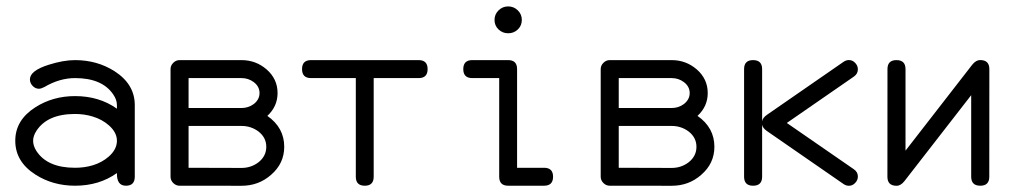

<svg xmlns="http://www.w3.org/2000/svg" viewBox="-20 -591 3234 611"><path d="M408.9 -28.6Q408.9 0 380.6 0Q351.1 0 352.1 -40.3Q295.7 0 218.8 0Q148.2 0 92.8 -35.4Q28.6 -76.4 28.6 -143.1Q28.6 -209 92.8 -249.8Q148.4 -285.2 218.8 -285.2Q295.7 -285.2 352.1 -245.1V-256.6Q352.1 -273.7 340.1 -290.8Q304.9 -342.5 218.8 -342.5Q169.4 -342.5 121.1 -314Q110.8 -308.6 103.8 -308.6Q92.5 -308.6 83.9 -317.6Q75.2 -326.7 75.2 -338.4Q75.2 -366.2 135.3 -385Q181.6 -399.7 218.8 -399.7Q289.1 -399.7 344.7 -364.3Q408.9 -322.8 408.9 -256.6ZM352.1 -143.1Q352.1 -169.7 326.2 -192.4Q304.4 -211.4 274.9 -220.2Q248.8 -228.3 218.8 -228.3Q130.4 -228.3 95.7 -174.3Q85.4 -158.2 85.4 -143.1Q85.4 -127 95.7 -110.8Q130.4 -57.1 218.8 -57.1Q248.8 -57.1 274.9 -64.9Q304.4 -73.7 326.2 -92.8Q352.1 -115.7 352.1 -143.1Z M884.5 -123.8Q884.5 -70.6 842.3 -34.4Q803 0.2 748.5 0.2L551.3 0Q540 0 531.4 -8.5Q522.7 -17.1 522.7 -28.6V-371.1Q522.7 -382.6 531.4 -391.1Q540 -399.7 551.3 -399.7H748.8Q793.9 -399.7 828.1 -370.4Q863.3 -339.8 863.3 -294.9Q863.3 -252.4 830.8 -222.2Q884.5 -184.8 884.5 -123.8ZM805.9 -294.9Q805.9 -315.9 787.4 -329.8Q770.3 -342.5 748.8 -342.5H580.1V-247.3H748.8Q770.3 -247.3 787.4 -259.8Q805.9 -274.2 805.9 -294.9ZM827.4 -123.8Q827.4 -153.1 802.5 -172.6Q778.8 -190.2 748.8 -190.2H580.1V-57.1L748.5 -56.6Q778.8 -56.6 802.5 -74.5Q827.4 -94.2 827.4 -123.8Z M1340.8 -371.1Q1340.8 -342.5 1312.3 -342.5H1169.2V-28.6Q1169.2 0 1140.9 0Q1112.3 0 1112.3 -28.6V-342.5H969.7Q941.2 -342.5 941.2 -371.1Q941.2 -399.7 969.7 -399.7H1312.3Q1340.8 -399.7 1340.8 -371.1Z M1640.6 -527.6Q1640.6 -509.5 1627.9 -497.3Q1615.2 -485.1 1597.2 -485.1Q1579.3 -485.1 1566.5 -497.3Q1553.7 -509.5 1553.7 -527.6Q1553.7 -545.4 1566.5 -558Q1579.3 -570.6 1597.2 -570.6Q1615.2 -570.6 1627.9 -558Q1640.6 -545.4 1640.6 -527.6ZM1740 -28.6Q1740 0 1711.4 0H1597.2Q1568.6 0 1568.6 -28.6V-342.5H1482.9Q1454.3 -342.5 1454.3 -371.1Q1454.3 -399.7 1482.9 -399.7H1597.4Q1625.5 -399.7 1625.5 -371.1V-57.1H1711.4Q1740 -57.1 1740 -28.6Z M2253.4 -123.8Q2253.4 -70.6 2211.2 -34.4Q2171.9 0.2 2117.4 0.2L1920.2 0Q1908.9 0 1900.3 -8.5Q1891.6 -17.1 1891.6 -28.6V-371.1Q1891.6 -382.6 1900.3 -391.1Q1908.9 -399.7 1920.2 -399.7H2117.7Q2162.8 -399.7 2197 -370.4Q2232.2 -339.8 2232.2 -294.9Q2232.2 -252.4 2199.7 -222.2Q2253.4 -184.8 2253.4 -123.8ZM2174.8 -294.9Q2174.8 -315.9 2156.2 -329.8Q2139.2 -342.5 2117.7 -342.5H1949V-247.3H2117.7Q2139.2 -247.3 2156.2 -259.8Q2174.8 -274.2 2174.8 -294.9ZM2196.3 -123.8Q2196.3 -153.1 2171.4 -172.6Q2147.7 -190.2 2117.7 -190.2H1949V-57.1L2117.4 -56.6Q2147.7 -56.6 2171.4 -74.5Q2196.3 -94.2 2196.3 -123.8Z M2710 -29.3Q2710 -17.8 2701.4 -8.8Q2692.9 0.2 2681.4 0.2Q2672.9 0.2 2664.8 -5.1L2420.9 -173.8Q2407 -183.3 2405.3 -194.3V-28.6Q2405.3 0 2376.5 0Q2347.9 0 2347.9 -28.6V-371.1Q2347.9 -399.7 2376.5 -399.7Q2405.3 -399.7 2405.3 -371.1V-204.8Q2407 -216.3 2420.9 -225.8L2664.8 -394.5Q2672.9 -399.9 2681.4 -399.9Q2692.9 -399.9 2701.4 -390.9Q2710 -381.8 2710 -370.4Q2710 -356.2 2697.5 -347.4L2483.9 -199.7L2697.5 -52.2Q2710 -43.5 2710 -29.3Z M3128.4 -371.1 3128.2 -28.6Q3128.2 0 3099.6 0Q3070.6 0 3070.6 -28.6V-288.1L2858.4 -14.9Q2846.7 0.2 2833 0.2Q2804 0.2 2804 -28.6L2804.2 -371.1Q2804.2 -399.7 2832.8 -399.7Q2861.6 -399.7 2861.6 -371.1V-111.6L3073.7 -384.8Q3085.7 -399.9 3099.1 -399.9Q3128.4 -399.9 3128.4 -371.1Z"/></svg>

Font: EnergyBar
Style: Regular
Weight: 400
Italic angle: -10°
Version: 1.0 2000-03-28